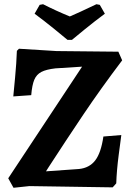

<svg xmlns="http://www.w3.org/2000/svg" viewBox="-20 -885 620 910"><path d="M44 5 19 -40 369 -569 243 -561Q199 -556 176 -544Q153 -532 142.5 -507Q132 -482 128 -434L43 -428Q45 -449 51.5 -517.5Q58 -586 60 -644L70 -654L248 -643L541 -640L559 -599Q457 -464 375 -342Q293 -220 210 -92L198 -73L354 -84Q404 -89 431.5 -125Q459 -161 470 -238L555 -245Q552 -223 542.5 -150Q533 -77 531 -16L514 3L119 -3ZM321 -696H300Q286 -708 238 -747Q190 -786 144 -820L168 -862L184 -865Q247 -833 311 -807Q347 -822 437 -865L453 -862L477 -820Q431 -786 383 -747Q335 -708 321 -696Z"/></svg>

Font: Sahitya
Style: Bold
Weight: 700
Designer: Juan Pablo del Peral
Foundry: Juan Pablo del Peral (http://www.huertatipografica.com)
Version: Version 1.001;PS 001.000;hotconv 1.0.70;makeotf.lib2.5.58329